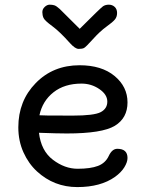

<svg xmlns="http://www.w3.org/2000/svg" viewBox="-20 -780 623 808"><path d="M146 -294.9 179.7 -293.9Q196.3 -293.5 286.1 -293.5Q376 -293.5 403.8 -308.1Q431.6 -322.8 431.6 -352.5Q431.6 -382.3 397.9 -405.3Q364.3 -428.2 323.2 -428.2Q251.5 -428.2 205.1 -391.6Q158.7 -355 146 -294.9ZM473.6 -153.8Q516.6 -153.8 516.6 -115.2Q516.6 -97.7 503.2 -75.9Q489.7 -54.2 463.9 -35.6Q403.3 7.3 305.4 7.3Q207.5 7.3 135.7 -58.6Q100.1 -91.3 78.6 -139.2Q57.1 -187 57.1 -244.1Q57.1 -355.5 130.4 -430.4Q203.6 -505.4 314.9 -505.4Q407.7 -505.4 462.2 -460.2Q516.6 -415 516.6 -349.1Q516.6 -283.2 463.4 -250.7Q410.2 -218.3 261.2 -218.3Q221.7 -218.3 144 -221.2Q152.8 -145.5 202.6 -107.7Q252.4 -69.8 306.6 -69.8Q360.8 -69.8 392.3 -81.8Q423.8 -93.8 437.7 -123.8Q451.7 -153.8 473.6 -153.8ZM274.4 -598.6Q231.4 -647 199.7 -670.2Q168 -693.4 163.1 -704.6Q158.2 -715.8 158.2 -728.8Q158.2 -741.7 168.2 -751Q178.2 -760.3 189 -760.3Q199.7 -760.3 208.3 -757.8Q216.8 -755.4 231.4 -742.2L315.4 -658.7Q403.3 -746.6 413.3 -753.4Q423.3 -760.3 438 -760.3Q452.6 -760.3 462.6 -751Q472.7 -741.7 472.7 -725.3Q472.7 -709 463.6 -698Q454.6 -687 427.5 -667.5Q400.4 -647.9 370.6 -614.7Q340.8 -581.5 333.3 -577.9Q325.7 -574.2 311 -574.2Q296.4 -574.2 274.4 -598.6Z"/></svg>

Font: Oldenburg
Style: Regular
Weight: 400
Designer: Nicole Fally
Foundry: Nicole Fally
Version: Version 1.001